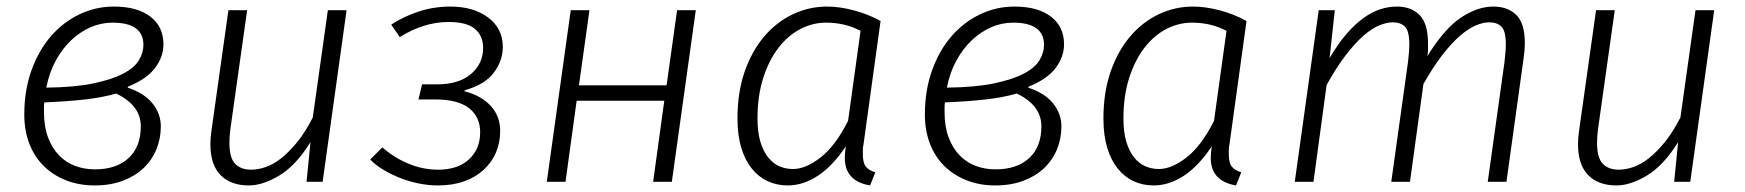

<svg xmlns="http://www.w3.org/2000/svg" viewBox="-20 -554 5316 585"><path d="M369 -287Q420 -270 445 -238.5Q470 -207 470 -169Q470 -132 456.5 -99Q443 -66 417 -41.5Q391 -17 353.5 -3Q316 11 268 11Q221 11 181.5 -4.5Q142 -20 113.5 -48Q85 -76 69.5 -116Q54 -156 54 -205Q54 -279 76 -340Q98 -401 135.5 -444Q173 -487 222.5 -510.5Q272 -534 327 -534Q398 -534 438 -503.5Q478 -473 478 -419Q478 -381 452.5 -347Q427 -313 370 -290ZM334 -269Q292 -257 239.5 -251Q187 -245 115 -242Q114 -234 114 -227V-212Q114 -168 126.5 -135Q139 -102 160 -80.5Q181 -59 209 -48.5Q237 -38 269 -38Q335 -38 372 -72.5Q409 -107 409 -169Q409 -233 334 -269ZM323 -485Q288 -485 256 -471Q224 -457 197 -431.5Q170 -406 150 -369.5Q130 -333 121 -287Q208 -288 265 -300Q322 -312 356 -330Q390 -348 403.5 -371Q417 -394 417 -417Q417 -485 323 -485Z M926 -121Q882 -50 831.5 -19.5Q781 11 738 11Q683 11 652 -20.5Q621 -52 621 -115Q621 -133 624 -154L676 -523H733L682 -161Q679 -137 679 -119Q679 -73 696.5 -55Q714 -37 745 -37Q766 -37 789.5 -45Q813 -53 837 -72Q861 -91 885.5 -121Q910 -151 933 -196L979 -523H1036L963 0H914Z M1145 -105Q1180 -74 1224 -55.5Q1268 -37 1315 -37Q1375 -37 1409 -68.5Q1443 -100 1443 -151Q1443 -198 1409 -224.5Q1375 -251 1306 -251H1255L1266 -297H1312Q1378 -297 1415 -328.5Q1452 -360 1452 -408Q1452 -445 1427 -466Q1402 -487 1347 -487Q1308 -487 1270.5 -475Q1233 -463 1198 -441L1172 -479Q1210 -504 1256 -519Q1302 -534 1352 -534Q1423 -534 1467.5 -500.5Q1512 -467 1512 -411Q1512 -369 1484.5 -332.5Q1457 -296 1396 -279L1395 -276Q1446 -263 1475 -231.5Q1504 -200 1504 -155Q1504 -119 1491 -89Q1478 -59 1453.5 -36.5Q1429 -14 1394 -1.5Q1359 11 1314 11Q1284 11 1253.5 4.5Q1223 -2 1196 -13Q1169 -24 1146 -38Q1123 -52 1108 -68Z M1970 0 2004 -247H1737L1703 0H1646L1719 -523H1776L1744 -294H2011L2043 -523H2100L2027 0Z M2631 11Q2554 -2 2554 -73Q2554 -88 2557 -108Q2517 -48 2472 -18.5Q2427 11 2380 11Q2347 11 2319 -2Q2291 -15 2270.5 -40.5Q2250 -66 2238.5 -104Q2227 -142 2227 -193Q2227 -273 2249 -336Q2271 -399 2308.5 -443Q2346 -487 2395.5 -510.5Q2445 -534 2500 -534Q2538 -534 2581.5 -522.5Q2625 -511 2663 -490L2611 -114Q2609 -106 2609 -98V-84Q2609 -58 2618 -46.5Q2627 -35 2647 -29ZM2396 -39Q2435 -39 2480.5 -74.5Q2526 -110 2564 -186L2602 -460Q2555 -485 2497 -485Q2456 -485 2418.5 -465.5Q2381 -446 2352 -408.5Q2323 -371 2305.5 -316.5Q2288 -262 2288 -193Q2288 -152 2296.5 -123Q2305 -94 2320 -75Q2335 -56 2354.5 -47.5Q2374 -39 2396 -39Z M3113 -287Q3164 -270 3189 -238.5Q3214 -207 3214 -169Q3214 -132 3200.5 -99Q3187 -66 3161 -41.5Q3135 -17 3097.5 -3Q3060 11 3012 11Q2965 11 2925.5 -4.5Q2886 -20 2857.5 -48Q2829 -76 2813.5 -116Q2798 -156 2798 -205Q2798 -279 2820 -340Q2842 -401 2879.5 -444Q2917 -487 2966.5 -510.5Q3016 -534 3071 -534Q3142 -534 3182 -503.5Q3222 -473 3222 -419Q3222 -381 3196.5 -347Q3171 -313 3114 -290ZM3078 -269Q3036 -257 2983.5 -251Q2931 -245 2859 -242Q2858 -234 2858 -227V-212Q2858 -168 2870.5 -135Q2883 -102 2904 -80.5Q2925 -59 2953 -48.5Q2981 -38 3013 -38Q3079 -38 3116 -72.5Q3153 -107 3153 -169Q3153 -233 3078 -269ZM3067 -485Q3032 -485 3000 -471Q2968 -457 2941 -431.5Q2914 -406 2894 -369.5Q2874 -333 2865 -287Q2952 -288 3009 -300Q3066 -312 3100 -330Q3134 -348 3147.5 -371Q3161 -394 3161 -417Q3161 -485 3067 -485Z M3746 11Q3669 -2 3669 -73Q3669 -88 3672 -108Q3632 -48 3587 -18.5Q3542 11 3495 11Q3462 11 3434 -2Q3406 -15 3385.5 -40.5Q3365 -66 3353.5 -104Q3342 -142 3342 -193Q3342 -273 3364 -336Q3386 -399 3423.5 -443Q3461 -487 3510.5 -510.5Q3560 -534 3615 -534Q3653 -534 3696.5 -522.5Q3740 -511 3778 -490L3726 -114Q3724 -106 3724 -98V-84Q3724 -58 3733 -46.5Q3742 -35 3762 -29ZM3511 -39Q3550 -39 3595.5 -74.5Q3641 -110 3679 -186L3717 -460Q3670 -485 3612 -485Q3571 -485 3533.5 -465.5Q3496 -446 3467 -408.5Q3438 -371 3420.5 -316.5Q3403 -262 3403 -193Q3403 -152 3411.5 -123Q3420 -94 3435 -75Q3450 -56 3469.5 -47.5Q3489 -39 3511 -39Z M4031 -377Q4057 -421 4083 -451Q4109 -481 4135 -499.5Q4161 -518 4186 -526Q4211 -534 4236 -534Q4280 -534 4305.5 -508Q4331 -482 4331 -421V-403Q4331 -394 4329 -383Q4381 -467 4431.5 -500.5Q4482 -534 4530 -534Q4574 -534 4600 -508.5Q4626 -483 4626 -422Q4626 -412 4625 -400Q4624 -388 4622 -375L4570 0H4513L4564 -365Q4566 -382 4567 -395Q4568 -408 4568 -419Q4568 -460 4554.5 -473Q4541 -486 4518 -486Q4499 -486 4476.5 -476.5Q4454 -467 4428.5 -445Q4403 -423 4375 -387Q4347 -351 4317 -298L4276 0H4219L4270 -365Q4272 -382 4273 -395Q4274 -408 4274 -419Q4274 -460 4260.5 -473Q4247 -486 4224 -486Q4205 -486 4182 -476.5Q4159 -467 4133.5 -444.5Q4108 -422 4080 -385.5Q4052 -349 4022 -295L3982 0H3925L3998 -523H4047Z M5093 -121Q5049 -50 4998.5 -19.5Q4948 11 4905 11Q4850 11 4819 -20.5Q4788 -52 4788 -115Q4788 -133 4791 -154L4843 -523H4900L4849 -161Q4846 -137 4846 -119Q4846 -73 4863.5 -55Q4881 -37 4912 -37Q4933 -37 4956.5 -45Q4980 -53 5004 -72Q5028 -91 5052.5 -121Q5077 -151 5100 -196L5146 -523H5203L5130 0H5081Z"/></svg>

Font: Glekhifnjqigglhiwekvrgaqftz
Style: Regular
Weight: 300
Italic angle: -8°
Designer: Carrois Corporate & Edenspiekermann
Foundry: Carrois Corporate GbR & Edenspiekermann AG
Version: Version 2.001